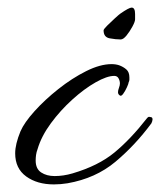

<svg xmlns="http://www.w3.org/2000/svg" viewBox="-20 -472 422 506"><path d="M158 11Q140 14 122 14Q78 14 49 -7Q20 -28 20 -68Q20 -92 34 -126Q44 -149 71 -179Q98 -209 134 -237.5Q170 -266 207 -284.5Q244 -303 274 -303Q285 -303 294 -300Q305 -296 313 -289Q321 -282 321 -268Q321 -265 321 -262Q321 -259 319 -255Q319 -252 314.5 -242Q310 -232 304.5 -224.5Q299 -217 295 -221Q291 -224 291 -229Q291 -234 293.5 -240.5Q296 -247 296 -252Q296 -259 292.5 -265.5Q289 -272 281 -272Q262 -272 232 -255Q202 -238 170.5 -209.5Q139 -181 114 -147Q89 -113 79 -79Q76 -71 75 -63.5Q74 -56 74 -49Q74 -27 88.5 -17.5Q103 -8 124 -8Q147 -8 171 -15Q239 -35 281.5 -70Q324 -105 367 -160Q371 -165 374 -164Q377 -163 379 -163Q382 -162 382 -157Q382 -155 381 -152Q380 -149 379 -147Q336 -89 284 -45.5Q232 -2 158 11ZM298 -368Q285 -368 269 -371Q253 -374 253 -392Q253 -395 262.5 -404.5Q272 -414 283 -424Q294 -434 297 -436Q320 -452 327 -452Q336 -452 336 -435V-421Q336 -415 329 -402Q322 -389 313.5 -378.5Q305 -368 298 -368Z"/></svg>

Font: Allura
Style: Regular
Weight: 400
Designer: Robert E. Leuschke
Foundry: Robert E. Leuschke
Version: Version 1.110